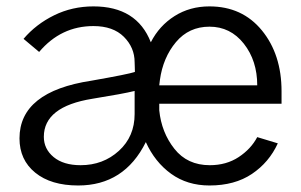

<svg xmlns="http://www.w3.org/2000/svg" viewBox="-20 -563 942 601"><path d="M41 -129.9Q41 -276.4 266.6 -310.5Q383.8 -331.1 402.3 -337.9Q402.3 -341.8 401.9 -353.5Q401.4 -365.2 401.4 -368.2Q401.4 -414.1 367.7 -447.8Q334 -481.4 272.5 -481.4Q170.9 -481.4 102.5 -400.4L53.7 -441.4Q92.8 -487.3 149.4 -515.1Q206.1 -543 272.5 -543Q408.2 -543 452.1 -430.7Q478.5 -482.4 526.4 -512.7Q574.2 -543 635.7 -543Q738.3 -543 799.8 -467.8Q861.3 -392.6 861.3 -277.3V-238.3H478.5V-217.8Q485.4 -148.4 525.9 -97.2Q566.4 -45.9 636.7 -45.9Q688.5 -45.9 727.1 -71.3Q765.6 -96.7 785.2 -133.8L849.6 -114.3Q822.3 -54.7 768.6 -18.6Q714.8 17.6 635.7 17.6Q566.4 17.6 515.6 -19Q464.8 -55.7 436.5 -118.2Q369.1 17.6 224.6 17.6Q139.6 17.6 90.3 -22.5Q41 -62.5 41 -129.9ZM117.2 -134.8Q117.2 -96.7 147.9 -71.3Q178.7 -45.9 232.4 -45.9Q302.7 -45.9 352.1 -90.8Q401.4 -135.7 401.4 -206.1V-278.3Q366.2 -269.5 269.5 -253.9Q117.2 -229.5 117.2 -134.8ZM478.5 -295.9H785.2Q785.2 -373 743.2 -426.3Q701.2 -479.5 635.7 -479.5Q571.3 -479.5 530.8 -431.2Q490.2 -382.8 480.5 -312.5Z"/></svg>

Font: Gothic A1
Style: Regular
Weight: 400
Designer: HanYang I&C Co.,Ltd.
Foundry: HanYang I&C Co.,Ltd.
Version: Version 2.50